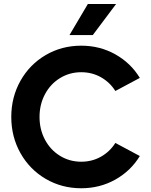

<svg xmlns="http://www.w3.org/2000/svg" viewBox="-20 -956 780 989"><path d="M38.1 -353.5Q38.1 -455.6 85.4 -539.8Q132.8 -624 215.3 -672.4Q297.9 -720.7 398.4 -720.7Q494.6 -720.7 574.2 -676Q653.8 -631.3 700.2 -554.7L574.2 -487.3Q545.9 -532.2 500 -558.1Q454.1 -584 398.4 -584Q338.4 -584 289.1 -553.7Q239.7 -523.4 211.7 -470.7Q183.6 -418 183.6 -353.5Q183.6 -289.1 211.7 -236.3Q239.7 -183.6 289.1 -153.3Q338.4 -123 398.4 -123Q454.1 -123 500 -148.9Q545.9 -174.8 574.2 -219.7L700.2 -152.3Q653.8 -75.7 574.2 -31Q494.6 13.7 398.4 13.7Q297.9 13.7 215.3 -34.7Q132.8 -83 85.4 -167.2Q38.1 -251.5 38.1 -353.5ZM337.9 -775.4 432.6 -935.5H578.1L458 -775.4Z"/></svg>

Font: Wanted Sans
Style: Bold
Weight: 700
Designer: Original Design by Kil Hyung-jin and Kang Hanbin, Wanted Lab, Inc; Hangeul from Source Han Sans by Jang Soo-young and Ka
Foundry: Wanted Lab, Inc.
Version: Version 1.000